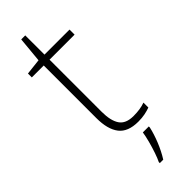

<svg xmlns="http://www.w3.org/2000/svg" viewBox="-291 -674 911 911"><g transform="rotate(-45 164.0 -219.0)"><path d="M223 -25Q246 -25 265.5 -28Q285 -31 301 -37V-4Q285 2 265 6Q245 10 220 10Q151 10 121 -29Q91 -68 91 -143V-496H11V-522L91 -531L103 -659H130V-530H298V-496H130V-146Q130 -87 150.5 -56Q171 -25 223 -25ZM239 68Q231 104 214.5 145Q198 186 176 221H153V214Q161 198 170.5 170.5Q180 143 188 112.5Q196 82 199 61H239Z"/></g></svg>

Font: Noto Sans Bengali UI ExtraLight
Style: Regular
Weight: 200
Designer: Jelle Bosma - Monotype Design Team
Foundry: Monotype Imaging Inc.
Version: Version 2.003; ttfautohint (v1.8.4.7-5d5b)